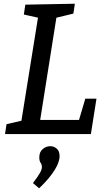

<svg xmlns="http://www.w3.org/2000/svg" viewBox="-20 -720 577 1031"><path d="M7 0 15 -53 109 -75 93 -59 186 -638 198 -622 108 -642 116 -695 382 -700 374 -647 271 -622 285 -639 192 -52 181 -76H418L399 -58L438 -190H498L468 0ZM190 291 157 263Q183 229 194 209.5Q205 190 205 178Q205 164 198 154Q191 144 191 125Q191 96 209.5 80.5Q228 65 250 65Q269 65 284.5 78Q300 91 300 119Q300 138 289 163.5Q278 189 254 221Q230 253 190 291Z"/></svg>

Font: Bitter Thin Medium
Style: Italic
Weight: 500
Italic angle: -9°
Version: Version 3.021